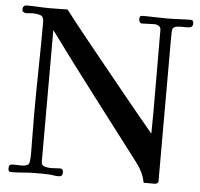

<svg xmlns="http://www.w3.org/2000/svg" viewBox="-52 -790 885 848"><g transform="rotate(5 390.0 -366.5)"><path d="M772 -721Q772 -708 763.5 -704.5Q755 -701 743.5 -701.5Q732 -702 723 -702Q698 -702 689.5 -696.5Q681 -691 680.5 -678.5Q680 -666 680 -645V-13Q680 -9 675.5 -5Q671 -1 666 -1H615Q611 -24 600.5 -46Q590 -68 576 -86Q471 -224 366 -361.5Q261 -499 159 -638Q159 -493 159 -347Q159 -201 159 -55Q159 -38 173.5 -34Q188 -30 201 -30Q212 -30 222 -31Q232 -32 242 -32Q256 -32 256 -16Q256 -6 252 -1.5Q248 3 237 3Q227 3 218 1.5Q209 0 199 -1Q183 -2 167 -2Q151 -2 134 -2Q108 -2 81.5 0.5Q55 3 29 3Q20 3 17.5 -1Q15 -5 15 -12Q15 -23 19 -27Q23 -31 34 -31Q44 -31 53 -30.5Q62 -30 71 -30Q85 -30 95.5 -34Q106 -38 107 -55Q109 -74 108.5 -93.5Q108 -113 108 -132L107 -253Q107 -357 109 -461.5Q111 -566 111 -671Q111 -694 95.5 -699Q80 -704 62 -704Q55 -704 48 -703Q41 -702 34 -702Q27 -702 21 -705.5Q15 -709 15 -716Q15 -736 33 -736Q59 -736 85 -734.5Q111 -733 136 -733Q156 -733 175.5 -733.5Q195 -734 214 -734Q252 -684 291 -635.5Q330 -587 369 -539Q434 -459 499 -379Q564 -299 630 -220L631 -316Q631 -407 630.5 -498Q630 -589 630 -680Q630 -692 621 -697.5Q612 -703 601 -703Q587 -703 573.5 -702Q560 -701 546 -701Q540 -701 536.5 -706.5Q533 -712 533 -717Q533 -728 535.5 -731.5Q538 -735 550 -735Q576 -735 603 -734Q630 -733 656 -733Q682 -733 708.5 -734.5Q735 -736 761 -736Q772 -736 772 -721Z"/></g></svg>

Font: Kaisei Tokumin Medium
Style: Regular
Weight: 500
Designer: Font-Kai, 金井和夫
Foundry: KAZUO KANAI
Version: Version 5.003